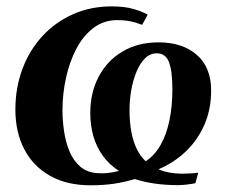

<svg xmlns="http://www.w3.org/2000/svg" viewBox="-20 -556 693 587"><path d="M257 10.5Q184 10.5 132.5 -18.8Q81 -48 54 -100.2Q27 -152.5 27 -221Q27 -288 48.8 -345.8Q70.5 -403.5 110.2 -446.2Q150 -489 203.8 -512.8Q257.5 -536.5 321.5 -536.5Q362 -536.5 390 -528Q418 -519.5 431.5 -511L414.5 -480Q405.5 -483.5 395.2 -486.8Q385 -490 371.5 -492.2Q358 -494.5 338.5 -494.5Q297.5 -494.5 266 -470.8Q234.5 -447 213.5 -407Q192.5 -367 181.8 -318Q171 -269 171 -218Q171 -188 175.8 -155.2Q180.5 -122.5 192.2 -93.8Q204 -65 225.5 -46.5Q247 -28 280 -26.5Q293 -25.5 309 -27Q325 -28.5 343.5 -33.5Q313.5 -53 294 -80.2Q274.5 -107.5 265.2 -140.5Q256 -173.5 256 -210.5Q256 -272.5 281.5 -321.2Q307 -370 354 -398.2Q401 -426.5 465 -426.5Q538 -426.5 581.8 -388.2Q625.5 -350 625.5 -279.5Q625.5 -221 604.5 -173.8Q583.5 -126.5 547.2 -92.2Q511 -58 464.5 -38.5Q478.5 -32 497.8 -28.5Q517 -25 537 -25Q547 -25 561.8 -25.8Q576.5 -26.5 586 -28L577.5 4Q570 6 553.2 8Q536.5 10 524.5 10Q485.5 10 452.8 5.2Q420 0.5 392.5 -8.5Q359.5 1 327.8 5.8Q296 10.5 257 10.5ZM459.5 -393Q438.5 -393 423 -377.2Q407.5 -361.5 397 -336Q386.5 -310.5 381.2 -279.8Q376 -249 376 -219Q376 -183.5 381.5 -153.5Q387 -123.5 398.2 -100.5Q409.5 -77.5 425.5 -63Q453 -81 471 -112.8Q489 -144.5 498 -187.8Q507 -231 507 -283.5Q507 -338 496.8 -365.5Q486.5 -393 459.5 -393Z"/></svg>

Font: Merriweather 96pt
Style: Bold Italic
Weight: 700
Italic angle: -7.8°
Version: Version 2.101